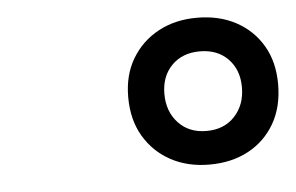

<svg xmlns="http://www.w3.org/2000/svg" viewBox="-33 -933 570 370"><g transform="rotate(-5 252.0 -748.0)"><path d="M359 -606Q317 -606 284.5 -623.5Q252 -641 233 -673Q214 -705 214 -749Q214 -792 233 -823.5Q252 -855 284.5 -872.5Q317 -890 359 -890Q402 -890 434.5 -872.5Q467 -855 485.5 -823.5Q504 -792 504 -749Q504 -705 485.5 -673Q467 -641 434.5 -623.5Q402 -606 359 -606ZM359 -671Q393 -671 413.5 -693Q434 -715 434 -749Q434 -783 413.5 -804Q393 -825 359 -825Q325 -825 304.5 -804Q284 -783 284 -749Q284 -715 304.5 -693Q325 -671 359 -671Z"/></g></svg>

Font: Playwrite DK Uloopet
Style: Regular
Weight: 400
Designer: Veronika Burian, José Scaglione
Foundry: TypeTogether
Version: Version 1.002